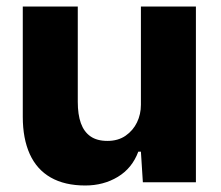

<svg xmlns="http://www.w3.org/2000/svg" viewBox="-20 -560 680 590"><path d="M242 10Q179 10 136 -14.5Q93 -39 71.5 -86.5Q50 -134 50 -201V-540H219V-247Q219 -208 228.5 -181.5Q238 -155 258 -141Q278 -127 310 -127Q343 -127 366 -143Q389 -159 401 -184Q413 -209 413 -238V-540H582V0H419L413 -94H405Q386 -43 342 -16.5Q298 10 242 10Z"/></svg>

Font: Mona Sans ExtraLight ExtraBold
Style: Regular
Weight: 800
Version: Version 2.000